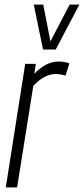

<svg xmlns="http://www.w3.org/2000/svg" viewBox="-20 -810 363 830"><path d="M135 -534 128 -491Q180 -544 232 -544Q260 -544 280 -536L263 -483Q242 -490 220 -490Q198 -490 174.5 -478.5Q151 -467 124 -439L54 0H5L89 -534ZM323 -790 221 -596H166L126 -790H167L198 -631L281 -790Z"/></svg>

Font: Georama Condensed Light
Style: Italic
Weight: 300
Width: 3
Italic angle: -9°
Designer: Jean-Baptiste Levee
Foundry: Production Type
Version: Version 1.000